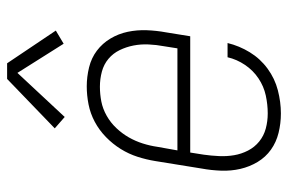

<svg xmlns="http://www.w3.org/2000/svg" viewBox="-155 -647 810 540"><g transform="rotate(-90 250.0 -377.0)"><path d="M201 8Q173 8 146.5 1.5Q120 -5 99 -20Q78 -35 64.5 -57.5Q51 -80 45 -106Q39 -132 40 -160Q41 -188 46 -215L67 -345Q71 -370 79 -395Q87 -420 101 -442.5Q115 -465 134.5 -484Q154 -503 177.5 -515.5Q201 -528 226.5 -533Q252 -538 277 -538Q304 -538 330.5 -531.5Q357 -525 377.5 -509.5Q398 -494 411.5 -471.5Q425 -449 430.5 -423Q436 -397 435 -369.5Q434 -342 429 -315L418 -247H91L85 -209Q82 -188 81 -166Q80 -144 83.5 -123.5Q87 -103 96.5 -84.5Q106 -66 122 -53Q138 -40 158.5 -34.5Q179 -29 201 -29Q226 -29 251.5 -34.5Q277 -40 299.5 -55Q322 -70 337.5 -93Q353 -116 359 -142H399Q391 -109 373 -79.5Q355 -50 327 -29.5Q299 -9 266 -0.5Q233 8 201 8ZM384 -283 390 -321Q394 -342 395 -364Q396 -386 392 -406.5Q388 -427 379 -445.5Q370 -464 354.5 -477Q339 -490 318.5 -495.5Q298 -501 276 -501Q255 -501 234.5 -497Q214 -493 194.5 -482Q175 -471 159.5 -454.5Q144 -438 133.5 -419.5Q123 -401 116.5 -380.5Q110 -360 107 -339L97 -283ZM191 -600 159 -628 298 -762H342L434 -625L397 -603L315 -733Z"/></g></svg>

Font: Iosevka Curly Slab XLtObl
Style: Regular
Weight: 200
Italic angle: -9°
Monospace: yes
Designer: Belleve Invis
Foundry: Belleve Invis
Version: Version 11.1.0; ttfautohint (v1.8.3)